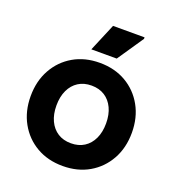

<svg xmlns="http://www.w3.org/2000/svg" viewBox="-133 -823 866 945"><g transform="rotate(20 300.0 -350.5)"><path d="M300 16Q222 16 162.5 -18.5Q103 -53 69 -114Q35 -175 35 -254Q35 -333 69 -394Q103 -455 162.5 -489.5Q222 -524 300 -524Q378 -524 437.5 -489.5Q497 -455 531 -394Q565 -333 565 -254Q565 -175 531 -114Q497 -53 437.5 -18.5Q378 16 300 16ZM300 -103Q340 -103 369 -121.5Q398 -140 414 -174Q430 -208 430 -254Q430 -300 414 -334Q398 -368 369 -386.5Q340 -405 300 -405Q260 -405 231 -386.5Q202 -368 186 -334Q170 -300 170 -254Q170 -208 186 -174Q202 -140 231 -121.5Q260 -103 300 -103ZM237 -572 298 -717H463V-709L370 -572Z"/></g></svg>

Font: Fustat ExtraBold
Style: Regular
Weight: 800
Designer: Mohamed Gaber, Khaled Hosny, Laura Garcia Mut
Foundry: Kief Type Foundry, Alif Type Foundry, Hard Type Foundry
Version: Version 1.007